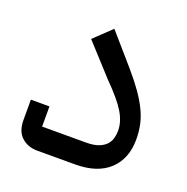

<svg xmlns="http://www.w3.org/2000/svg" viewBox="-97 -590 662 680"><g transform="rotate(20 234.0 -249.5)"><path d="M113 0Q77 0 53.5 -21.5Q30 -43 30 -85V-162H100V-86H265Q293 -86 311 -92.5Q329 -99 339.5 -110Q350 -121 354 -135Q358 -149 358 -164Q358 -198 336.5 -233.5Q315 -269 262 -322L157 -437L222 -499L322 -384Q352 -349 372 -320.5Q392 -292 405 -265Q418 -238 423.5 -212Q429 -186 429 -157Q429 -84 384 -42Q339 0 255 0Z"/></g></svg>

Font: IBM Plex Sans Arabic
Style: Regular
Weight: 400
Designer: Mike Abbink, Paul van der Laan, Pieter van Rosmalen, Wael Morcos, Khajak Apelian
Foundry: Bold Monday
Version: Version 1.1